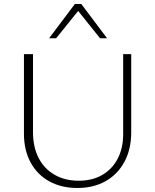

<svg xmlns="http://www.w3.org/2000/svg" viewBox="-20 -927 769 954"><path d="M364 7Q285 7 225 -26Q165 -59 132 -120Q99 -181 99 -262V-658H144V-270Q144 -197 171.5 -143Q199 -89 250.5 -59Q302 -29 371 -29Q439 -29 488.5 -58Q538 -87 565 -139Q592 -191 592 -261V-658H632V-269Q632 -186 598.5 -123.5Q565 -61 505 -27Q445 7 364 7ZM477 -737 361 -882 352 -907H384L512 -737ZM224 -737 352 -907H384L376 -882L259 -737Z"/></svg>

Font: Ysabeau Infant ExtraLight
Style: Regular
Weight: 250
Designer: Christian Thalmann (Catharsis Fonts)
Version: Version 2.001;gftools[0.9.30]; featfreeze: ss01,ss02,lnum